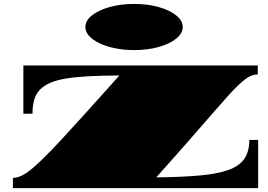

<svg xmlns="http://www.w3.org/2000/svg" viewBox="-20 -967 1379 987"><path d="M46.4 0V-52.7Q76.7 -52.7 111.8 -75.4Q147 -98.1 201.7 -152.3Q221.2 -170.9 244.4 -195.1Q267.6 -219.2 294.9 -248.5Q349.1 -307.1 422.6 -388.4Q496.1 -469.7 593.8 -579.1Q550.3 -578.6 511.7 -577.9Q473.1 -577.1 439.9 -575.2Q373 -571.8 323.5 -564Q273.9 -556.2 240.2 -542Q207 -528.3 185.5 -506.3Q165 -484.9 156 -454.3Q147 -423.8 147 -382.8H139.6L123.5 -382.3H100.1V-630.4H1305.2V-584.5Q1272.9 -584.5 1241 -560.1Q1209 -535.6 1160.6 -483.4Q1125.5 -444.8 1074.5 -386Q1023.4 -327.1 952.1 -245.6Q916.5 -205.1 874.3 -157.5Q832 -109.9 783.2 -55.2Q913.1 -56.6 1004.4 -64.7Q1095.7 -72.8 1152.6 -92.8Q1209.5 -112.8 1235.6 -150.1Q1261.7 -187.5 1261.7 -247.6H1284.7L1307.1 -248V0ZM668.9 -709.5Q617.7 -709.5 572 -718.8Q526.4 -728 492.7 -744.1Q458.5 -760.3 438.7 -781.7Q418.9 -803.2 418.9 -827.6Q418.9 -861.3 452.9 -888.2Q486.8 -915 543.7 -930.9Q600.6 -946.8 668.9 -946.8Q739.7 -946.8 796.4 -930.7Q853 -914.6 886.2 -887.5Q919.4 -860.4 919.4 -827.6Q919.4 -795.9 886.2 -768.8Q853 -741.7 796.4 -725.6Q739.7 -709.5 668.9 -709.5Z"/></svg>

Font: Asset
Style: Regular
Weight: 400
Version: Version 1.003; ttfautohint (v1.8.4.7-5d5b)